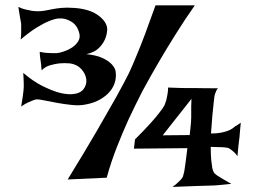

<svg xmlns="http://www.w3.org/2000/svg" viewBox="-20 -700 966 730"><path d="M49.8 -673.8Q63.5 -667 76.2 -664.1Q88.9 -661.1 99.6 -659.2Q111.3 -657.2 124 -657.2Q138.7 -657.2 151.4 -659.7Q164.1 -662.1 178.7 -665Q193.4 -668 212.9 -669.9Q232.4 -671.9 261.7 -669.9Q320.3 -666 353.5 -641.6Q386.7 -617.2 387.7 -588.9Q386.7 -566.4 377.9 -547.9Q370.1 -531.2 354.5 -516.1Q338.9 -501 308.6 -494.1Q345.7 -490.2 367.2 -480.5Q388.7 -470.7 400.4 -460Q414.1 -447.3 418.9 -432.6Q422.9 -412.1 418 -391.6Q413.1 -371.1 398.9 -353.5Q384.8 -335.9 361.3 -322.3Q337.9 -308.6 305.7 -302.7Q283.2 -297.9 254.4 -300.8Q225.6 -303.7 198.7 -308.6Q171.9 -313.5 150.4 -317.9Q128.9 -322.3 121.1 -322.3Q115.2 -322.3 105.5 -318.4Q97.7 -315.4 85.9 -310.1Q74.2 -304.7 60.5 -294.9Q68.4 -341.8 69.3 -355.5Q70.3 -365.2 70.3 -369.1V-380.9Q70.3 -386.7 69.8 -397Q69.3 -407.2 68.4 -422.9Q106.4 -390.6 139.6 -374Q172.9 -357.4 198.2 -349.6Q227.5 -340.8 252.9 -341.8Q284.2 -343.8 297.4 -360.8Q310.5 -377.9 308.1 -398.4Q305.7 -418.9 289.6 -437Q273.4 -455.1 246.1 -459Q224.6 -460.9 205.1 -459Q188.5 -457 169.9 -451.7Q151.4 -446.3 138.7 -432.6Q136.7 -442.4 136.7 -448.7Q136.7 -455.1 135.7 -459Q134.8 -462.9 134.8 -465.8Q134.8 -468.8 133.8 -473.6Q131.8 -483.4 130.9 -502.9Q144.5 -500 156.2 -499Q168 -498 176.8 -498H196.3Q207 -499 223.1 -504.4Q239.3 -509.8 253.4 -519Q267.6 -528.3 276.4 -541.5Q285.2 -554.7 282.2 -570.3Q275.4 -602.5 252 -617.2Q228.5 -631.8 204.1 -629.9Q187.5 -628.9 165 -619.1Q145.5 -611.3 118.7 -594.7Q91.8 -578.1 58.6 -549.8Q60.5 -563.5 60.5 -574.7Q60.5 -585.9 60.5 -593.8V-609.4Q59.6 -616.2 57.6 -626Q55.7 -633.8 54.2 -645.5Q52.7 -657.2 49.8 -673.8ZM720.7 -679.7Q683.6 -627 647.5 -569.3Q611.3 -511.7 583 -462.9Q549.8 -406.2 520.5 -351.6Q495.1 -301.8 469.7 -248Q448.2 -201.2 425.3 -143.1Q402.3 -85 385.7 -24.4L237.3 -17.6Q305.7 -128.9 350.1 -205.6Q394.5 -282.2 421.9 -331.1Q453.1 -387.7 470.7 -422.9Q483.4 -450.2 499 -488.3Q512.7 -520.5 530.8 -568.4Q548.8 -616.2 571.3 -679.7ZM619.1 -367.2Q644.5 -366.2 660.6 -365.7Q676.8 -365.2 686.5 -365.2H703.1H722.7Q734.4 -365.2 754.4 -364.7Q774.4 -364.3 808.6 -364.3Q804.7 -360.4 802.2 -354.5Q799.8 -348.6 797.9 -343.8Q795.9 -337.9 794.9 -331.1Q793.9 -322.3 792 -304.7Q790 -289.1 787.6 -262.7Q785.2 -236.3 782.2 -192.4Q803.7 -192.4 818.8 -195.3Q834 -198.2 844.7 -202.1Q856.4 -206.1 864.3 -211.9Q868.2 -214.8 873 -218.8Q877.9 -221.7 883.3 -225.1Q888.7 -228.5 895.5 -233.4Q893.6 -218.8 893.1 -208.5Q892.6 -198.2 891.6 -191.4Q890.6 -183.6 890.6 -178.7Q889.6 -173.8 888.7 -164.1Q887.7 -156.2 886.2 -142.1Q884.8 -127.9 882.8 -106.4Q875 -117.2 868.7 -122.6Q862.3 -127.9 857.4 -131.8Q851.6 -135.7 847.7 -137.7Q842.8 -138.7 834 -139.6Q826.2 -140.6 813.5 -140.6Q800.8 -140.6 781.2 -141.6Q781.2 -110.4 783.2 -91.3Q785.2 -72.3 787.1 -61.5Q790 -48.8 793.9 -43Q797.9 -38.1 806.6 -32.2Q814.5 -27.3 827.1 -19.5Q839.8 -11.7 859.4 -1Q842.8 1 826.7 2.4Q810.5 3.9 798.8 4.9Q784.2 5.9 772.5 5.9Q758.8 5.9 739.3 6.8Q722.7 7.8 696.8 8.3Q670.9 8.8 635.7 10.7Q648.4 2 656.2 -5.9Q664.1 -13.7 668.9 -18.6Q673.8 -24.4 675.8 -29.3Q677.7 -35.2 680.7 -48.8Q682.6 -60.5 685.5 -81.5Q688.5 -102.5 692.4 -136.7L489.3 -134.8L493.2 -169.9Q530.3 -207 552.2 -231.4Q574.2 -255.9 585.9 -271.5Q599.6 -289.1 605.5 -299.8Q608.4 -308.6 612.3 -319.3Q614.3 -328.1 616.7 -340.8Q619.1 -353.5 619.1 -367.2ZM701.2 -186.5Q703.1 -200.2 704.1 -212.9Q705.1 -225.6 706.1 -234.4Q707 -245.1 707 -252.9V-272.5Q707 -282.2 707 -294.9Q707 -307.6 708 -324.2L598.6 -185.5Z"/></svg>

Font: Irish Grover
Style: Regular
Weight: 400
Designer: Squid
Foundry: Font Diner, Inc DBA Sideshow
Version: Version 1.001